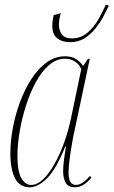

<svg xmlns="http://www.w3.org/2000/svg" viewBox="-20 -785 482 815"><path d="M279 -606Q244 -606 223 -622.5Q202 -639 202 -676Q202 -683 203 -693.5Q204 -704 208 -721L238 -729Q230 -699 230 -681Q230 -658 242 -640Q254 -622 285 -622Q323 -622 351 -646Q379 -670 398 -703.5Q417 -737 429 -765L442 -761Q433 -742 419 -715.5Q405 -689 385 -664Q365 -639 338.5 -622.5Q312 -606 279 -606ZM106 10Q64 10 44 -28Q24 -66 24 -134Q24 -185 34.5 -241.5Q45 -298 65 -352Q85 -406 113.5 -450Q142 -494 178 -520Q214 -546 256 -546Q285 -546 303 -534Q321 -522 333 -505L353 -535H361L290 -200Q286 -179 281.5 -151Q277 -123 274 -96.5Q271 -70 271 -52Q271 0 302 0Q316 0 330.5 -9.5Q345 -19 362 -38L368 -31Q352 -12 335 -1Q318 10 298 10Q270 10 259 -9Q248 -28 248 -58Q248 -82 252 -110Q256 -138 260 -163H257Q218 -66 179.5 -28Q141 10 106 10ZM112 0Q138 0 163 -24Q188 -48 211 -88.5Q234 -129 252 -179Q270 -229 281 -281L325 -492Q315 -514 296.5 -525Q278 -536 256 -536Q220 -536 188.5 -509Q157 -482 132.5 -437Q108 -392 90.5 -337.5Q73 -283 63.5 -227Q54 -171 54 -123Q54 -58 70.5 -29Q87 0 112 0Z"/></svg>

Font: Noto Serif Display ExtraCondensed Thin
Style: Italic
Weight: 100
Width: 2
Italic angle: -12°
Designer: Monotype Design Team
Foundry: Monotype Imaging Inc.
Version: Version 2.009